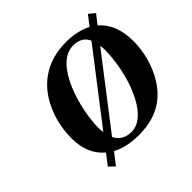

<svg xmlns="http://www.w3.org/2000/svg" viewBox="-188 -932 1180 1180"><g transform="rotate(-45 402.0 -341.5)"><path d="M112 -260C112 -173 142 -101 200 -53L147 16L183 51L241 -24C288 1 348 15 420 15C600 15 691 -74 745 -176C796 -274 804 -366 804 -419C804 -522 771 -594 716 -642L763 -702L724 -734L675 -670C626 -695 569 -707 507 -707C326 -707 224 -611 170 -508C117 -406 112 -313 112 -260ZM274 -188C274 -349 357 -661 523 -661C576 -661 607 -638 623 -602L278 -154C277 -165 274 -176 274 -188ZM294 -94 638 -541C640 -531 642 -520 642 -508C642 -312 551 -31 401 -31C350 -31 314 -53 294 -94Z"/></g></svg>

Font: Heuristica
Style: Bold Italic
Weight: 700
Italic angle: -13°
Version: Version 1.0.1